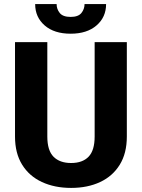

<svg xmlns="http://www.w3.org/2000/svg" viewBox="-20 -919 702 949"><path d="M447.8 -710.9H606.9V-244.1Q606.9 -161.6 572 -105Q537.1 -48.3 475.1 -19.3Q413.1 9.8 331.5 9.8Q250 9.8 187.3 -19.3Q124.5 -48.3 89.4 -105Q54.2 -161.6 54.2 -244.1V-710.9H213.9V-244.1Q213.9 -175.3 244.6 -144.3Q275.4 -113.3 331.5 -113.3Q387.7 -113.3 417.7 -144.3Q447.8 -175.3 447.8 -244.1ZM397.9 -898.9H504.4Q504.4 -834 457 -793.2Q409.7 -752.4 329.1 -752.4Q248 -752.4 200.9 -793.2Q153.8 -834 153.8 -898.9H259.8Q259.8 -874 275.4 -854.7Q291 -835.4 329.1 -835.4Q366.7 -835.4 382.3 -854.7Q397.9 -874 397.9 -898.9Z"/></svg>

Font: Vazirmatn RD FD ExtraBold
Style: Regular
Weight: 800
Designer: Saber Rastikerdar
Foundry: Saber Rastikerdar
Version: Version 33.003